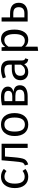

<svg xmlns="http://www.w3.org/2000/svg" viewBox="1522 -2100 789 3873"><g transform="rotate(-90 1916.5 -163.5)"><path d="M287 -538Q378 -538 445 -482L403 -427Q353 -468 290 -468Q224 -468 186.5 -415.5Q149 -363 149 -260Q149 -60 290 -60Q349 -60 405 -103L445 -46Q376 12 287 12Q181 12 120 -60Q59 -132 59 -259Q59 -386 120.5 -462Q182 -538 287 -538Z M953 -526V0H869V-458H696L681 -277Q668 -121 642.5 -67.5Q617 -14 536 11L515 -56Q562 -73 574.5 -110Q587 -147 599 -286L620 -526Z M1341 -470Q1199 -470 1199 -262Q1199 -56 1340 -56Q1482 -56 1482 -264Q1482 -470 1341 -470ZM1341 -538Q1451 -538 1511.5 -464.5Q1572 -391 1572 -264Q1572 -138 1510.5 -63Q1449 12 1340 12Q1231 12 1170 -61.5Q1109 -135 1109 -262Q1109 -388 1170.5 -463Q1232 -538 1341 -538Z M1813 -66H1900Q1923 -66 1941.5 -67.5Q1960 -69 1980 -74.5Q2000 -80 2013 -89.5Q2026 -99 2035 -116Q2044 -133 2044 -156Q2044 -208 2012 -228Q1980 -248 1919 -248H1813ZM1900 -472Q1855 -472 1813 -466V-310H1913Q2020 -310 2020 -392Q2020 -472 1900 -472ZM2000 -285Q2133 -273 2133 -156Q2133 -77 2073 -38.5Q2013 0 1913 0H1729V-519Q1819 -538 1899 -538Q1994 -538 2050 -501.5Q2106 -465 2106 -400Q2106 -313 2000 -285Z M2420 -52Q2504 -52 2549 -138V-263H2474Q2324 -263 2324 -151Q2324 -52 2420 -52ZM2633 -365V-121Q2633 -86 2643.5 -70.5Q2654 -55 2677 -47L2657 12Q2617 6 2593 -12.5Q2569 -31 2559 -69Q2505 12 2401 12Q2324 12 2279.5 -31.5Q2235 -75 2235 -147Q2235 -230 2294.5 -275Q2354 -320 2463 -320H2549V-361Q2549 -418 2521.5 -443.5Q2494 -469 2436 -469Q2376 -469 2294 -440L2273 -502Q2367 -538 2451 -538Q2633 -538 2633 -365Z M3032 -57Q3166 -57 3166 -264Q3166 -471 3042 -471Q2966 -471 2911 -387V-124Q2956 -57 3032 -57ZM3062 -538Q3256 -538 3256 -264Q3256 -139 3203 -63.5Q3150 12 3051 12Q2961 12 2911 -50V201L2827 211V-526H2899L2906 -453Q2966 -538 3062 -538Z M3502 -66H3585Q3708 -66 3708 -179Q3708 -235 3678 -262.5Q3648 -290 3576 -290H3502ZM3502 -355H3577Q3797 -355 3797 -179Q3797 -90 3738.5 -45Q3680 0 3592 0H3418V-526H3502Z"/></g></svg>

Font: FiraSans
Style: Regular
Weight: 350
Designer: Carrois Corporate & Edenspiekermann AG
Foundry: Carrois Corporate GbR & Edenspiekermann AG
Version: Version 3.106;PS 003.106;hotconv 1.0.70;makeotf.lib2.5.58329